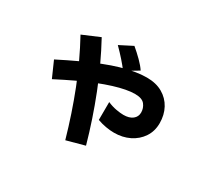

<svg xmlns="http://www.w3.org/2000/svg" viewBox="-137 -875 1274 1167"><g transform="rotate(30 500.0 -291.5)"><path d="M659.7 -126Q632.5 -126 602 -131.3Q571.5 -136.5 541.2 -147.5L541.7 -273Q572.8 -259.5 603.2 -254Q633.7 -248.5 654.7 -248.5Q695.5 -248.5 718.6 -266.6Q741.7 -284.7 741.7 -314.7Q741.7 -345.7 722.6 -370Q703.5 -394.3 653.5 -394.3Q625.7 -394.3 589.5 -387.5Q553.3 -380.7 509.2 -367.1Q465.2 -353.5 412.5 -332.7Q359.8 -311.8 299.6 -283.4Q239.3 -255 170.3 -219.2L121.5 -329.5Q196.5 -367.8 261.9 -398Q327.3 -428.2 384.2 -450.7Q441.2 -473.3 490.8 -487.7Q540.5 -502 583.9 -509.3Q627.3 -516.7 666 -516.7Q731.3 -516.7 777 -490.2Q822.7 -463.7 847.2 -418.2Q871.7 -372.7 871.7 -314.7Q871.7 -258.5 843.2 -215.8Q814.8 -173.2 766.9 -149.6Q719 -126 659.7 -126ZM426.3 61.5Q379.8 -101.8 321.3 -250.8Q262.8 -399.8 185.5 -541L305 -591.8Q384.2 -446.2 445.3 -290.7Q506.5 -135.3 552.2 27.2ZM519.7 -479.2Q500.5 -505.2 473.1 -536.3Q445.7 -567.3 413.7 -599.3L503.7 -645.3Q535.3 -618.8 565.4 -588.9Q595.5 -559 611.5 -534.2Z"/></g></svg>

Font: Murecho Thin
Style: Regular
Weight: 100
Designer: Neil Summerour
Foundry: Positype
Version: Version 1.010